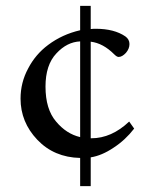

<svg xmlns="http://www.w3.org/2000/svg" viewBox="-20 -635 523 654"><path d="M420 -221 437 -197Q407 -158 367 -132Q327 -105 289 -99V-1H253V-97Q164 -99 107 -159Q50 -219 50 -299Q50 -354 76 -402Q101 -450 144 -482Q192 -518 253 -532V-615H289V-536Q296 -537 306 -537Q369 -537 407 -511Q421 -501 421 -485Q421 -469 409 -455Q396 -441 384 -441Q378 -441 369 -450Q331 -488 289 -493V-164Q290 -164 291 -164Q360 -164 420 -221ZM253 -168V-494Q208 -492 172 -453Q135 -414 135 -340Q135 -263 171 -221Q206 -179 253 -168Z"/></svg>

Font: Ponomar
Style: Regular
Weight: 400
Version: Version 1.301; ttfautohint (v1.8.4.7-5d5b)